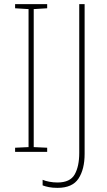

<svg xmlns="http://www.w3.org/2000/svg" viewBox="-20 -734 519 928"><path d="M208 0H53V-20L118 -23V-690L53 -694V-714H208V-694L143 -690V-23L208 -20ZM258 174Q234 174 216.5 170.5Q199 167 186 162V135Q200 141 219 144.5Q238 148 258 148Q319 148 341 109Q363 70 363 5V-714H389V10Q389 84 359.5 129Q330 174 258 174Z"/></svg>

Font: Noto Sans Gurmukhi UI SemiCondensed Thin
Style: Regular
Weight: 100
Width: 4
Designer: Jelle Bosma - Monotype Design Team
Foundry: Monotype Imaging Inc.
Version: Version 2.004; ttfautohint (v1.8.4.7-5d5b)